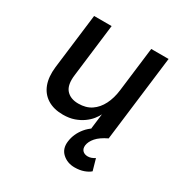

<svg xmlns="http://www.w3.org/2000/svg" viewBox="-166 -633 936 978"><g transform="rotate(30 301.5 -144.0)"><path d="M546 -503 484 0H382L393 -89Q386 -74 372 -56.5Q358 -39 336.5 -23.5Q315 -8 286.5 2Q258 12 221 12Q167 12 130 -11Q93 -34 77 -76.5Q61 -119 68 -179L108 -503H211L173 -193Q165 -132 189.5 -104Q214 -76 261 -76Q306 -76 337 -97Q368 -118 387 -155.5Q406 -193 412 -243L444 -503ZM407 215Q364 215 335 188.5Q306 162 312 117Q318 70 350.5 30.5Q383 -9 454 -38L484 0Q442 20 421.5 43.5Q401 67 398 91Q396 111 407 122Q418 133 437.5 133Q457 133 478 119L497 186Q484 198 460.5 206.5Q437 215 407 215Z"/></g></svg>

Font: Inclusive Sans Medium
Style: Italic
Weight: 500
Italic angle: -7°
Designer: Olivia King
Foundry: Olivia King
Version: Version 2.004